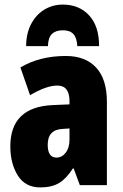

<svg xmlns="http://www.w3.org/2000/svg" viewBox="-20 -807 535 837"><path d="M446 -363V0H328L301 -73H298Q270 -29 238 -9.5Q206 10 156 10Q90 10 57.5 -42Q25 -94 25 -169Q25 -341 211 -349L283 -352V-366Q283 -434 230 -434Q182 -434 111 -392L69 -513Q153 -563 267 -563Q352 -563 399 -512.5Q446 -462 446 -363ZM253 -245Q188 -242 188 -176Q188 -120 226 -120Q250 -120 266.5 -141.5Q283 -163 283 -198V-247ZM412 -606H317Q315 -642 300 -658.5Q285 -675 254 -675Q223 -675 206.5 -659Q190 -643 189 -606H94Q94 -660 115 -701Q136 -742 172.5 -764.5Q209 -787 254 -787Q325 -787 368.5 -740Q412 -693 412 -606Z"/></svg>

Font: Noto Sans UI CondBlack
Style: Regular
Weight: 900
Width: 3
Designer: Monotype Design Team
Foundry: Monotype Imaging Inc.
Version: Version 1.001